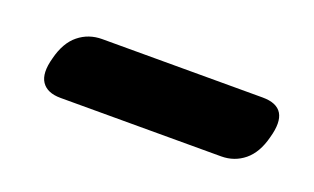

<svg xmlns="http://www.w3.org/2000/svg" viewBox="-31 -757 493 301"><g transform="rotate(20 215.0 -606.5)"><path d="M41 -606Q48 -634 64.8 -647.5Q81.5 -661 104 -661H371.5Q419.5 -661 404 -606.5Q397 -579 380.5 -565.5Q364 -552 342 -552H74Q51.5 -552 42.5 -565.5Q33.5 -579 41 -606Z"/></g></svg>

Font: Fraunces 9pt S050 Black
Style: Italic
Weight: 900
Italic angle: -16°
Version: Version 1.000; ttfautohint (v1.8.3)